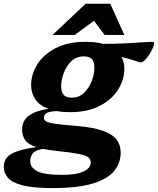

<svg xmlns="http://www.w3.org/2000/svg" viewBox="-98 -750 825 1003"><path d="M176.5 232.5Q73.5 232.5 18.5 217.8Q-36.5 203 -57.2 178.2Q-78 153.5 -78 122Q-78 94 -63 74.2Q-48 54.5 -10.8 41.2Q26.5 28 92 18.5Q47 3.5 32.2 -19.8Q17.5 -43 17.5 -73Q17.5 -121 54.2 -146.8Q91 -172.5 154.5 -181.5Q107 -199.5 86 -232Q65 -264.5 64.5 -303.5Q64 -361 96.8 -413.5Q129.5 -466 193.2 -498.8Q257 -531.5 348.5 -531.5Q401 -531.5 441 -521Q502 -521 555 -523.5Q608 -526 645 -528.8Q682 -531.5 696 -531.5Q700 -531.5 703.5 -529.8Q707 -528 707 -523.5Q707 -514.5 699.8 -498Q692.5 -481.5 681.5 -464.5Q670.5 -447.5 658.5 -435.8Q646.5 -424 636.5 -424Q632.5 -424 606.8 -432.8Q581 -441.5 537 -452.5Q551.5 -426 551.5 -392.5Q552 -334.5 519.2 -282.2Q486.5 -230 423 -197Q359.5 -164 268 -164Q230 -164 199 -169.5Q159 -168 145.2 -159Q131.5 -150 131.5 -135.5Q131.5 -123 143.5 -115.8Q155.5 -108.5 192.2 -103.2Q229 -98 303.5 -92Q391 -84.5 441 -66.2Q491 -48 511.8 -19.8Q532.5 8.5 532.5 46.5Q532.5 100 499.2 142Q466 184 388.2 208.2Q310.5 232.5 176.5 232.5ZM277 -240Q316 -240 342.2 -266.2Q368.5 -292.5 382 -329Q395.5 -365.5 395 -396.5Q395 -429 381.2 -442.2Q367.5 -455.5 340 -455.5Q300.5 -455.5 274 -429.5Q247.5 -403.5 234.5 -367Q221.5 -330.5 221.5 -299.5Q222 -266.5 235.5 -253.2Q249 -240 277 -240ZM60 92Q60 125 96 144.2Q132 163.5 228.5 163.5Q301 163.5 338.5 145.8Q376 128 376 99Q376 82.5 364 72.2Q352 62 313.2 54.2Q274.5 46.5 194 38Q156 34 127 28Q87 34 73.5 51Q60 68 60 92ZM176.5 -567.5 349.5 -730.5H478L551.5 -567.5H448.5L393 -641.5L292 -567.5Z"/></svg>

Font: Newsreader 6pt
Style: Bold Italic
Weight: 700
Italic angle: -17°
Designer: Hugues Gentile
Foundry: Production Type
Version: Version 1.003; ttfautohint (v1.8.3)